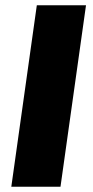

<svg xmlns="http://www.w3.org/2000/svg" viewBox="-20 -710 355 730"><path d="M210 0H23L120 -690H307Z"/></svg>

Font: Exo 2.0 Extra Bold
Style: Italic
Weight: 800
Italic angle: -8°
Designer: Natanael Gama
Version: Version 1.001;PS 001.001;hotconv 1.0.70;makeotf.lib2.5.58329